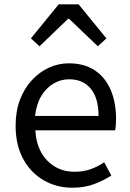

<svg xmlns="http://www.w3.org/2000/svg" viewBox="-20 -847 594 880"><path d="M311.7 13.4Q239.5 13.4 180.4 -20.6Q121.3 -54.6 86.4 -118.2Q51.6 -181.9 51.6 -271Q51.6 -337.5 71.6 -390.1Q91.7 -442.7 126.5 -480.1Q161.4 -517.6 205 -537.2Q248.6 -556.8 295.4 -556.8Q364.6 -556.8 412.8 -525.7Q461 -494.5 486.4 -437.1Q511.9 -379.7 511.9 -301.7Q511.9 -287.4 510.9 -274.1Q510 -260.7 507.6 -249.7H141.9Q145 -192.4 168.3 -149.8Q191.7 -107.2 231.1 -83.5Q270.4 -59.8 322.3 -59.8Q361.8 -59.8 394.5 -71.2Q427.1 -82.7 457.5 -103.1L490.3 -42.5Q454.8 -19.4 411 -3Q367.2 13.4 311.7 13.4ZM140.7 -315.5H431.7Q431.7 -397.1 396.2 -440.3Q360.8 -483.6 296.5 -483.6Q258.5 -483.6 225.1 -463.9Q191.7 -444.3 169.2 -406.9Q146.7 -369.6 140.7 -315.5ZM121.7 -671.1 248.9 -827H340.4L467.7 -671.1L428.4 -634.9L296.6 -760.9H292.2L161 -634.9Z"/></svg>

Font: Noto Sans TC
Style: Regular
Weight: 100
Designer: Ryoko NISHIZUKA 西塚涼子 (kana, bopomofo & ideographs); Paul D. Hunt (Latin, Greek & Cyrillic); Sandoll Communications 산돌커뮤니
Foundry: Adobe
Version: Version 2.004;hotconv 1.0.118;makeotfexe 2.5.65603